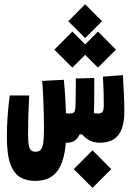

<svg xmlns="http://www.w3.org/2000/svg" viewBox="-20 -676 626 916"><path d="M147.5 187Q106.9 187 76.7 169.7Q46.4 152.3 29.5 106.4Q12.7 60.5 12.7 -23.9Q12.7 -71.8 16.4 -122.1Q20 -172.4 26.4 -220.7H119.6Q116.7 -173.3 115.2 -121.6Q113.8 -69.8 113.8 -36.1Q113.8 -3.4 116.9 14.9Q120.1 33.2 127.9 40.5Q135.7 47.9 148.9 47.9Q164.6 47.9 173.6 39.1Q182.6 30.3 186.3 6.6Q189.9 -17.1 189.9 -61.5Q189.9 -87.4 189 -126.2Q188 -165 186.3 -208Q184.6 -251 181.2 -290L284.7 -295.4Q292 -221.7 293.9 -157Q295.9 -92.3 295.9 -51.8Q295.9 25.9 283.4 73.2Q271 120.6 249.5 145.3Q228 169.9 201.7 178.5Q175.3 187 147.5 187ZM298.8 4.9Q274.4 4.9 248.8 -4.9Q223.1 -14.6 207.5 -39.1L227.1 -152.3Q247.1 -143.1 272.7 -138.7Q298.3 -134.3 310.5 -134.3Q329.1 -134.3 334.5 -142.1Q339.8 -149.9 340.3 -174.8Q340.8 -196.3 341.1 -217.3Q341.3 -238.3 341.6 -259.5Q341.8 -280.8 341.8 -301.8L429.7 -303.7Q429.7 -274.4 429.7 -244.1Q429.7 -213.9 429.4 -184.8Q429.2 -155.8 427.7 -128.9Q426.3 -97.7 417 -74.2Q407.7 -50.8 398.4 -35.2H359.9Q350.6 -14.6 336.2 -4.9Q321.8 4.9 298.8 4.9ZM455.6 4.9Q420.9 4.9 395.5 -13.2Q370.1 -31.2 344.2 -69.8L367.2 -161.1Q391.1 -148.9 408.9 -141.6Q426.8 -134.3 446.8 -134.3Q463.9 -134.3 469.5 -143.3Q475.1 -152.3 475.1 -173.3Q475.1 -200.7 474.4 -234.1Q473.6 -267.6 471.2 -310.5L566.4 -317.4Q568.8 -268.1 571 -226.8Q573.2 -185.5 573.2 -143.6Q573.2 -69.8 545.2 -32.5Q517.1 4.9 455.6 4.9ZM386.2 -494.6 305.7 -574.7 386.2 -655.8 466.8 -574.7ZM447.3 -353.5 361.3 -439 447.3 -525.4 533.2 -439ZM325.2 -353.5 239.3 -439 325.2 -525.4 411.1 -439ZM421.4 220.2 332 130.9 421.4 41 510.7 130.9Z"/></svg>

Font: Cascadia Mono
Style: Regular
Weight: 400
Monospace: yes
Designer: Aaron Bell
Foundry: Saja Typeworks
Version: Version 2404.023